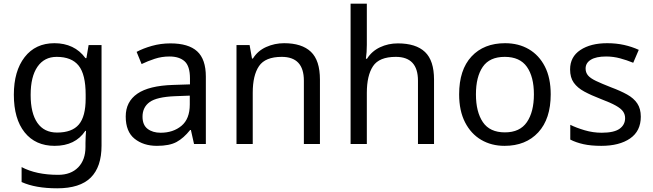

<svg xmlns="http://www.w3.org/2000/svg" viewBox="-20 -780 3536 1040"><path d="M275 -546Q328 -546 370.5 -526Q413 -506 443 -465H448L460 -536H530V9Q530 124 471.5 182Q413 240 290 240Q172 240 97 206V125Q176 167 295 167Q364 167 403.5 126.5Q443 86 443 16V-5Q443 -17 444 -39.5Q445 -62 446 -71H442Q388 10 276 10Q172 10 113.5 -63Q55 -136 55 -267Q55 -395 113.5 -470.5Q172 -546 275 -546ZM287 -472Q220 -472 183 -418.5Q146 -365 146 -266Q146 -167 182.5 -114.5Q219 -62 289 -62Q370 -62 407 -105.5Q444 -149 444 -246V-267Q444 -377 406 -424.5Q368 -472 287 -472Z M903 -545Q1001 -545 1048 -502Q1095 -459 1095 -365V0H1031L1014 -76H1010Q975 -32 936.5 -11Q898 10 830 10Q757 10 709 -28.5Q661 -67 661 -149Q661 -229 724 -272.5Q787 -316 918 -320L1009 -323V-355Q1009 -422 980 -448Q951 -474 898 -474Q856 -474 818 -461.5Q780 -449 747 -433L720 -499Q755 -518 803 -531.5Q851 -545 903 -545ZM929 -259Q829 -255 790.5 -227Q752 -199 752 -148Q752 -103 779.5 -82Q807 -61 850 -61Q918 -61 963 -98.5Q1008 -136 1008 -214V-262Z M1519 -546Q1615 -546 1664 -499.5Q1713 -453 1713 -349V0H1626V-343Q1626 -472 1506 -472Q1417 -472 1383 -422Q1349 -372 1349 -278V0H1261V-536H1332L1345 -463H1350Q1376 -505 1422 -525.5Q1468 -546 1519 -546Z M1967 -537Q1967 -497 1962 -462H1968Q1994 -503 2038.5 -524Q2083 -545 2135 -545Q2233 -545 2282 -498.5Q2331 -452 2331 -349V0H2244V-343Q2244 -472 2124 -472Q2034 -472 2000.5 -421.5Q1967 -371 1967 -277V0H1879V-760H1967Z M2963 -269Q2963 -136 2895.5 -63Q2828 10 2713 10Q2642 10 2586.5 -22.5Q2531 -55 2499 -117.5Q2467 -180 2467 -269Q2467 -402 2534 -474Q2601 -546 2716 -546Q2789 -546 2844.5 -513.5Q2900 -481 2931.5 -419.5Q2963 -358 2963 -269ZM2558 -269Q2558 -174 2595.5 -118.5Q2633 -63 2715 -63Q2796 -63 2834 -118.5Q2872 -174 2872 -269Q2872 -364 2834 -418Q2796 -472 2714 -472Q2632 -472 2595 -418Q2558 -364 2558 -269Z M3451 -148Q3451 -70 3393 -30Q3335 10 3237 10Q3181 10 3140.5 1Q3100 -8 3069 -24V-104Q3101 -88 3146.5 -74.5Q3192 -61 3239 -61Q3306 -61 3336 -82.5Q3366 -104 3366 -140Q3366 -160 3355 -176Q3344 -192 3315.5 -208Q3287 -224 3234 -244Q3182 -264 3145 -284Q3108 -304 3088 -332Q3068 -360 3068 -404Q3068 -472 3123.5 -509Q3179 -546 3269 -546Q3318 -546 3360.5 -536.5Q3403 -527 3440 -510L3410 -440Q3376 -454 3339 -464Q3302 -474 3263 -474Q3209 -474 3180.5 -456.5Q3152 -439 3152 -409Q3152 -387 3165 -371.5Q3178 -356 3208.5 -341.5Q3239 -327 3290 -307Q3341 -288 3377 -268Q3413 -248 3432 -219.5Q3451 -191 3451 -148Z"/></svg>

Font: Noto Sans Carian
Style: Regular
Weight: 400
Designer: Monotype Design Team
Foundry: Monotype Imaging Inc.
Version: Version 2.002; ttfautohint (v1.8.4.7-5d5b)